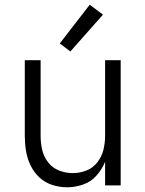

<svg xmlns="http://www.w3.org/2000/svg" viewBox="-20 -785 616 813"><path d="M264 8Q298 8 331.5 -3.5Q365 -15 388.5 -41.5Q412 -68 425 -100V0H491V-530H425V-210Q425 -180 418 -151Q411 -122 392.5 -98Q374 -74 346 -63Q318 -52 288 -52Q258 -52 230 -63Q202 -74 183.5 -98Q165 -122 158.5 -151Q152 -180 152 -210V-530H85V-210Q85 -178 90 -146.5Q95 -115 109 -85.5Q123 -56 146.5 -34Q170 -12 201 -2Q232 8 264 8ZM278 -567 416 -723 360 -765 233 -601Z"/></svg>

Font: Iosevka Sparkle Light
Style: Regular
Weight: 300
Designer: Belleve Invis
Foundry: Belleve Invis
Version: Version 4.5.0; ttfautohint (v1.8.3)